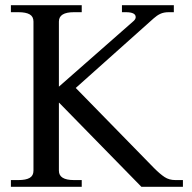

<svg xmlns="http://www.w3.org/2000/svg" viewBox="-20 -720 741 740"><path d="M685 -26V0H525L208 -324H207V-62Q207 -26 265 -26H295V0H22V-26H51Q80 -26 94.5 -34.5Q109 -43 109 -62V-637Q109 -656 94.5 -664.5Q80 -673 51 -673H22V-700H295V-673H265Q207 -673 207 -637V-386L496 -640Q503 -647 503 -654Q503 -673 465 -673H450V-700H650V-673H630Q611 -673 597.5 -666.5Q584 -660 572 -649L272 -381L574 -72Q597 -49 614.5 -37.5Q632 -26 656 -26Z"/></svg>

Font: TavirajRegular
Style: Regular
Weight: 400
Designer: Katatrad Team
Foundry: CadsonDemak
Version: Version 1.001